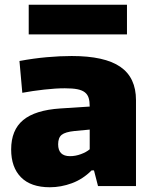

<svg xmlns="http://www.w3.org/2000/svg" viewBox="-20 -784 644 809"><path d="M190 5Q110 5 68.5 -37Q27 -79 27 -154Q27 -236 77.5 -278Q128 -320 234 -327L358 -335Q358 -357 353.5 -371.5Q349 -386 337.5 -395Q326 -404 306 -408Q286 -412 253 -412Q215 -412 166 -406.5Q117 -401 74 -393L62 -527Q121 -538 177 -543Q233 -548 282 -548Q421 -548 487 -502.5Q553 -457 553 -362V0H393L376 -66H366Q329 -29 283 -12Q237 5 190 5ZM275 -126Q298 -126 321 -134.5Q344 -143 358 -155V-238L294 -232Q255 -228 240 -216Q225 -204 225 -176Q225 -126 275 -126ZM101 -764H515V-639H101Z"/></svg>

Font: Encode Sans Normal
Style: ExtraBold
Weight: 800
Designer: Pablo Impallari, Andres Torresi
Foundry: Pablo Impallari, Andres Torresi
Version: Version 1.000; ttfautohint (v1.00) -l 8 -r 50 -G 200 -x 14 -